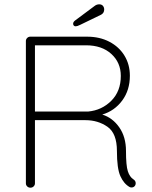

<svg xmlns="http://www.w3.org/2000/svg" viewBox="-20 -870 704 890"><path d="M609 -21Q609 -12 603.5 -6.5Q598 -1 590 -1Q584 -1 581 -3Q554 -18 538 -53.5Q522 -89 522 -170Q522 -252 478 -282.5Q434 -313 376 -313H142V-20Q142 -12 136 -6Q130 0 121 0Q112 0 106 -6Q100 -12 100 -20V-680Q100 -688 106 -694Q112 -700 120 -700H384Q442 -700 487 -676.5Q532 -653 557 -612Q582 -571 582 -519Q582 -452 546.5 -404Q511 -356 454 -339Q502 -324 533 -279.5Q564 -235 564 -170Q564 -103 572.5 -76.5Q581 -50 598 -39Q609 -32 609 -21ZM389 -353Q452 -359 496 -403Q540 -447 540 -518Q540 -580 496 -620Q452 -660 379 -660H142V-353ZM319 -760Q319 -768 328 -775L418 -842Q428 -850 440 -850Q451 -850 457 -843Q463 -836 463 -826Q463 -810 449 -802L352 -755Q338 -748 331 -748Q325 -748 322 -751.5Q319 -755 319 -760Z"/></svg>

Font: Quicksand Light
Style: Regular
Weight: 300
Designer: Andrew Paglinawan
Foundry: Andrew Paglinawan
Version: Version 3.000